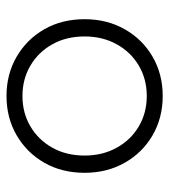

<svg xmlns="http://www.w3.org/2000/svg" viewBox="15 -525 520 590"><g transform="rotate(-90 275.0 -230.0)"><path d="M39 -230Q39 -161 70 -106.5Q101 -52 154.5 -21Q208 10 275 10Q342 10 395.5 -21Q449 -52 480 -106.5Q511 -161 511 -230Q511 -300 480 -354Q449 -408 395.5 -439Q342 -470 275 -470Q208 -470 154.5 -439Q101 -408 70 -354Q39 -300 39 -230ZM92 -230Q92 -286 116 -329Q140 -372 181.5 -396.5Q223 -421 275 -421Q327 -421 368.5 -396.5Q410 -372 434 -329Q458 -286 458 -230Q458 -175 434 -131.5Q410 -88 368.5 -63.5Q327 -39 275 -39Q223 -39 181.5 -63.5Q140 -88 116 -131.5Q92 -175 92 -230Z"/></g></svg>

Font: Jost-300-LightPL
Style: Regular
Weight: 300
Version: Version 3.300; ttfautohint (v0.97) -l 8 -r 50 -G 200 -x 14 -